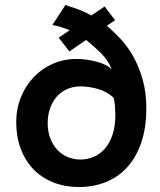

<svg xmlns="http://www.w3.org/2000/svg" viewBox="-20 -735 640 769"><path d="M215 -584 259 -614Q242 -621 224.5 -626.5Q207 -632 190 -635L242 -715Q264 -708 290.5 -698.5Q317 -689 346 -673L399 -709L441 -654L408 -632Q435 -609 463.5 -578.5Q492 -548 514.5 -507.5Q537 -467 551.5 -416Q566 -365 566 -302Q566 -221 545 -161.5Q524 -102 487.5 -63Q451 -24 402 -5Q353 14 298 14Q239 14 192 -5Q145 -24 112.5 -58.5Q80 -93 62.5 -140.5Q45 -188 45 -245Q45 -299 63.5 -345Q82 -391 114.5 -425.5Q147 -460 191.5 -479.5Q236 -499 287 -499Q306 -499 326.5 -496Q347 -493 366.5 -488Q386 -483 402 -475Q418 -467 428 -457Q413 -494 383.5 -523Q354 -552 325 -575L258 -529ZM171 -243Q171 -207 182 -179.5Q193 -152 211 -133.5Q229 -115 252.5 -105.5Q276 -96 302 -96Q329 -96 354.5 -106.5Q380 -117 399.5 -139Q419 -161 430.5 -195Q442 -229 442 -276Q442 -289 440.5 -310Q439 -331 435 -343Q422 -356 405.5 -365Q389 -374 371 -379Q353 -384 335.5 -386.5Q318 -389 303 -389Q273 -389 248.5 -378Q224 -367 207 -347.5Q190 -328 180.5 -301Q171 -274 171 -243Z"/></svg>

Font: PT Mono
Style: Bold
Weight: 700
Monospace: yes
Designer: A.Korolkova, I.Chaeva
Foundry: ParaType Ltd
Version: Version 1.000 OFL